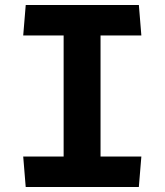

<svg xmlns="http://www.w3.org/2000/svg" viewBox="-20 -750 660 770"><path d="M235.2 -730H383.2V0H235.2ZM73.1 -122.1H546.9L536.8 0H83.1ZM83.2 -730H536.9L546.9 -607.9H73.1Z"/></svg>

Font: Monaspace Krypton Var
Style: Regular
Weight: 400
Designer: Riley Cran and the Lettermatic Team
Version: Version 1.101 (Monaspace Krypton Var)